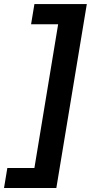

<svg xmlns="http://www.w3.org/2000/svg" viewBox="-63 -768 477 942"><path d="M362.9 -747.9H105.8L89.5 -649.1H222.3L105.8 56.1H-27L-43.3 154.5H213.4Z"/></svg>

Font: TID UI Semi Bold
Style: Italic
Weight: 600
Italic angle: -9.39999°
Designer: The TID Project Authors
Foundry: Bakken & Bæck
Version: Version 1.001;hotconv 1.0.109;makeotfexe 2.5.65596